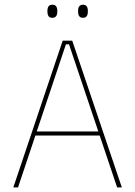

<svg xmlns="http://www.w3.org/2000/svg" viewBox="-20 -816 588 836"><path d="M38 0 253 -639H294.5L510.5 0H490L280.5 -623H267L58.5 0ZM127 -226V-243.5H421V-226ZM208 -738.5Q197 -738.5 191.8 -745.2Q186.5 -752 186.5 -766V-769Q186.5 -782 191.8 -788.8Q197 -795.5 208 -795.5Q219 -795.5 224.2 -788.8Q229.5 -782 229.5 -769V-766Q229.5 -752 224.2 -745.2Q219 -738.5 208 -738.5ZM341.5 -738.5Q330.5 -738.5 325.2 -745.2Q320 -752 320 -766V-769Q320 -782 325.2 -788.8Q330.5 -795.5 341.5 -795.5Q352 -795.5 357.2 -788.8Q362.5 -782 362.5 -769V-766Q362.5 -752 357.2 -745.2Q352 -738.5 341.5 -738.5Z"/></svg>

Font: Anek Gujarati Medium Thin
Style: Regular
Weight: 250
Version: Version 1.003